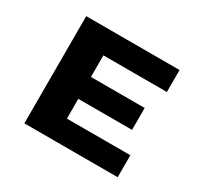

<svg xmlns="http://www.w3.org/2000/svg" viewBox="-145 -893 1141 1086"><g transform="rotate(30 425.0 -350.0)"><path d="M737.5 -556.5H323V-415.5H674V-272.5H323V-143.5H737.5V0H128V-700H737.5Z"/></g></svg>

Font: League Mono Wide ExtraBold
Style: Regular
Weight: 800
Width: 8
Designer: Tyler Finck
Foundry: The League of Moveable Type / Tyler Finck
Version: Version 2.210